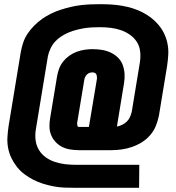

<svg xmlns="http://www.w3.org/2000/svg" viewBox="-20 -799 840 918"><path d="M645 99H342Q315 99 288.5 98Q262 97 236 92Q210 87 186 79.5Q162 72 139.5 60.5Q117 49 97 34Q77 19 61.5 -0.5Q46 -20 35 -42.5Q24 -65 19 -90.5Q14 -116 15.5 -142.5Q17 -169 21 -196L79 -548Q83 -571 90.5 -594Q98 -617 112 -638Q126 -659 144 -677Q162 -695 182 -709Q202 -723 224.5 -734Q247 -745 270.5 -752.5Q294 -760 317 -765.5Q340 -771 363.5 -774Q387 -777 410.5 -778Q434 -779 457 -779Q484 -779 510.5 -777.5Q537 -776 563 -771.5Q589 -767 613.5 -759.5Q638 -752 660.5 -740.5Q683 -729 702.5 -714Q722 -699 738 -680Q754 -661 765 -638Q776 -615 781 -589.5Q786 -564 784.5 -537.5Q783 -511 779 -484L740 -247Q735 -222 725.5 -198Q716 -174 698.5 -153.5Q681 -133 658.5 -119Q636 -105 611.5 -96.5Q587 -88 562 -84.5Q537 -81 512 -81H357Q336 -81 315 -84.5Q294 -88 276.5 -97Q259 -106 245.5 -120.5Q232 -135 224.5 -153.5Q217 -172 216.5 -193Q216 -214 220 -236L253 -435Q256 -453 263 -471.5Q270 -490 282.5 -505.5Q295 -521 312 -533Q329 -545 347 -551.5Q365 -558 384 -561Q403 -564 422 -564Q445 -564 467 -560.5Q489 -557 508.5 -548Q528 -539 543.5 -524Q559 -509 566.5 -489Q574 -469 575.5 -446.5Q577 -424 573 -401L539 -194Q551 -196 563.5 -202Q576 -208 586 -217.5Q596 -227 601.5 -239.5Q607 -252 610 -265L649 -502Q653 -528 650 -553.5Q647 -579 634 -599Q621 -619 601 -633Q581 -647 557.5 -655Q534 -663 508.5 -666Q483 -669 457 -669Q438 -669 419.5 -668Q401 -667 382.5 -664Q364 -661 345 -656Q326 -651 308 -643.5Q290 -636 273 -625Q256 -614 243 -599.5Q230 -585 221.5 -567Q213 -549 209 -530L151 -178Q147 -152 150.5 -127Q154 -102 166.5 -81.5Q179 -61 198.5 -47Q218 -33 242 -25Q266 -17 291 -14Q316 -11 342 -11H646ZM357 -192H405L443 -419Q444 -425 443.5 -431Q443 -437 441 -442.5Q439 -448 433.5 -450.5Q428 -453 422 -453Q415 -453 408 -450.5Q401 -448 395.5 -442.5Q390 -437 387 -430.5Q384 -424 383 -417L350 -218Q349 -215 349 -212Q349 -209 349 -206Q349 -201 350.5 -196.5Q352 -192 357 -192Z"/></svg>

Font: Iosevka Aile Extrabold
Style: Italic
Weight: 800
Italic angle: -9°
Designer: Belleve Invis
Foundry: Belleve Invis
Version: Version 31.1.0; ttfautohint (v1.8.4)